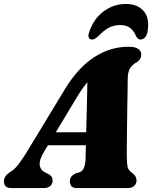

<svg xmlns="http://www.w3.org/2000/svg" viewBox="-54 -949 768 969"><path d="M167.5 -182Q142.5 -140.5 146.8 -114.5Q151 -88.5 176.5 -77.5L191.5 -70Q203 -63 207.2 -55.2Q211.5 -47.5 211.5 -39Q211.5 -21 199.8 -10.5Q188 0 169 0H3.5Q-34 0 -34 -33Q-34 -47 -26.8 -58.8Q-19.5 -70.5 4 -85Q22.5 -96.5 45 -127.5Q67.5 -158.5 90.5 -197L273 -498Q339.5 -607.5 421 -660.2Q502.5 -713 593.5 -713Q630 -713 644.5 -701.8Q659 -690.5 659 -673.5Q659 -651.5 639.5 -637Q617 -625.5 604 -607Q591 -588.5 590.5 -551Q590.5 -526.5 589.8 -484.2Q589 -442 588.2 -392Q587.5 -342 587 -294Q586.5 -246 586 -209Q585.5 -172 586 -156.5Q586.5 -122 590.2 -105.2Q594 -88.5 618 -72.5Q635 -58 635 -38Q635 -21.5 623.2 -10.8Q611.5 0 591 0H334Q313.5 0 306 -10Q298.5 -20 298.5 -34Q298.5 -49 306.8 -58.5Q315 -68 331.5 -75.5L347.5 -79.5Q364 -86 370.8 -105Q377.5 -124 378 -152Q378 -164 378.5 -180.5Q379 -197 379.5 -216H188ZM334.5 -459 227.5 -281.5H381Q383 -343 384.5 -411.2Q386 -479.5 387 -534.5Q376.5 -522 363.5 -503.8Q350.5 -485.5 334.5 -459ZM552 -822.5Q520 -822.5 495 -809Q470 -795.5 445 -769.5Q425 -749.5 411 -749.5Q397.5 -749.5 393.8 -760.2Q390 -771 396.5 -788.5Q419.5 -856 470 -892.5Q520.5 -929 580.5 -929Q640.5 -929 671.5 -892.5Q702.5 -856 690.5 -788.5Q687.5 -771 677.8 -760.2Q668 -749.5 654.5 -749.5Q640.5 -749.5 631.5 -769.5Q619.5 -796.5 601 -809.5Q582.5 -822.5 552 -822.5Z"/></svg>

Font: Fraunces 72pt S050 Black
Style: Italic
Weight: 900
Italic angle: -16°
Version: Version 1.000; ttfautohint (v1.8.3)